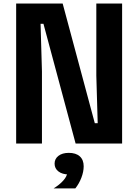

<svg xmlns="http://www.w3.org/2000/svg" viewBox="-20 -820 790 1097"><path d="M72.3 -800H338L521.7 -116H538.2L530.3 -388V-800H677.7V0H412L228.3 -684H211.8L219.7 -412V0H72.3ZM291.9 115Q291.9 87.4 314 70.4Q336.1 53.4 373 53.4Q409.9 53.4 432 70.4Q454.1 87.4 454.1 115Q454.1 142.6 432 159.6Q409.9 176.6 373 176.6Q336.1 176.6 314 159.6Q291.9 142.6 291.9 115ZM363.8 168.6 373 53.4Q413.9 53.4 436 73.4Q458.1 93.4 458.1 130Q458.1 161 445 195.3Q431.9 229.5 410.2 256.6H285.9Q319.5 236.2 341 212.2Q362.5 188.2 363.8 168.6Z"/></svg>

Font: Martian Mono sWd Rg
Style: Regular
Weight: 400
Width: 6
Monospace: yes
Designer: Roman Shamin
Foundry: Evil Martians
Version: Version 1.000